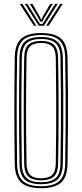

<svg xmlns="http://www.w3.org/2000/svg" viewBox="-20 -979 431 1005"><path d="M195.5 6Q122.5 6 90.4 -23.8Q58.2 -53.5 57.2 -122Q56.2 -202.2 55.6 -270.5Q55 -338.8 55 -402.8Q55 -466.8 55.6 -533.5Q56.2 -600.2 57.2 -677.5Q58.2 -746.2 90.4 -776.1Q122.5 -806 195.5 -806Q266.8 -806 299.5 -776.8Q332.2 -747.5 333.5 -677.5Q335 -585.5 335.8 -498.5Q336.5 -411.5 335.9 -319.8Q335.2 -228 333.5 -122Q332.2 -51.2 298.9 -22.6Q265.5 6 195.5 6ZM195.5 -4.2Q258.8 -4.2 289.4 -30.5Q320 -56.8 321.2 -122Q322.8 -221.2 323.4 -308.8Q324 -396.2 323.5 -485.1Q323 -574 321.2 -677.2Q320 -742.2 289.9 -769Q259.8 -795.8 195.5 -795.8Q129 -795.8 99.8 -768.2Q70.5 -740.8 69.5 -677.2Q68.5 -611.8 67.9 -550.2Q67.2 -488.8 67.2 -424.1Q67.2 -359.5 67.8 -285.8Q68.2 -212 69.5 -122Q70.5 -57 101 -30.6Q131.5 -4.2 195.5 -4.2ZM195.5 -14.8Q135.8 -14.8 109.2 -39.6Q82.8 -64.5 82 -122Q80.8 -202.2 80.2 -270.5Q79.8 -338.8 79.8 -402.6Q79.8 -466.5 80.2 -533.2Q80.8 -600 82 -677.2Q82.8 -735.2 109.1 -760.2Q135.5 -785.2 195.5 -785.2Q253.2 -785.2 280.5 -760.9Q307.8 -736.5 308.8 -677Q310.5 -587.5 311.1 -500.1Q311.8 -412.8 311.2 -320.2Q310.8 -227.8 308.8 -122.2Q307.8 -62 279.8 -38.4Q251.8 -14.8 195.5 -14.8ZM195.5 -25Q245 -25 270.4 -46.1Q295.8 -67.2 296.5 -122.5Q298.2 -220 298.8 -308.6Q299.2 -397.2 298.8 -486.9Q298.2 -576.5 296.5 -677Q295.5 -731.2 271 -753.1Q246.5 -775 195.5 -775Q142.2 -775 118.6 -752.2Q95 -729.5 94.2 -677Q92.8 -585.5 92.1 -498.9Q91.5 -412.2 92 -320.6Q92.5 -229 94.2 -122.2Q95 -70 118.8 -47.5Q142.5 -25 195.5 -25ZM195.5 -35.2Q149.5 -35.2 128.4 -55.4Q107.2 -75.5 106.5 -123.2Q104.2 -265.8 104.2 -400Q104.2 -534.2 106.5 -676.8Q107.2 -726.2 129.4 -745.5Q151.5 -764.8 195.5 -764.8Q240.2 -764.8 261.8 -745.1Q283.2 -725.5 284.2 -676.8Q286.5 -544.8 286.8 -412.9Q287 -281 284.2 -122.8Q283.2 -73 261 -54.1Q238.8 -35.2 195.5 -35.2ZM195.5 -45.8Q233.8 -45.8 252.5 -63Q271.2 -80.2 272 -123.8Q273.2 -218.5 273.9 -306.1Q274.5 -393.8 274 -483.8Q273.5 -573.8 272 -675.5Q271.2 -720.5 251.9 -737.4Q232.5 -754.2 195.5 -754.2Q157.2 -754.2 138.4 -737Q119.5 -719.8 118.8 -676Q116.8 -547.2 116.5 -414.5Q116.2 -281.8 118.8 -123.2Q119.5 -81.2 137.8 -63.5Q156 -45.8 195.5 -45.8ZM83.5 -958.8H97L170.5 -844.2H157.5ZM109.8 -958.8H123.2L176.5 -873.8L189.8 -853.8H202.5L215.5 -873.8L268.8 -958.8H282.2L209.8 -844.2H182.5ZM135.8 -958.8H149.5L190.2 -889.2L193.5 -878.8H199L202 -889.2L243 -958.8H256.5L210.2 -882.5L201.8 -865.5H190.5L182 -882.5ZM295.2 -958.8H308.5L234.8 -844.2H221.5Z"/></svg>

Font: Big Shoulders Inline Text Light
Style: Regular
Weight: 300
Designer: Patric King
Foundry: XO Type Co
Version: Version 1.000